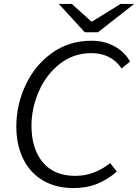

<svg xmlns="http://www.w3.org/2000/svg" viewBox="-20 -943 702 976"><path d="M63 -300Q63 -410 110 -510.5Q157 -611 244 -673.5Q331 -736 445 -736Q511 -736 563 -707Q615 -678 641 -630L598 -595Q573 -633 534 -653Q495 -673 445 -673Q353 -673 283.5 -618Q214 -563 177 -477.5Q140 -392 140 -304Q140 -187 197.5 -118Q255 -49 362 -49Q459 -49 540 -114L574 -71Q527 -30 474 -8.5Q421 13 354 13Q265 13 199.5 -25Q134 -63 98.5 -134Q63 -205 63 -300ZM279 -923H345L444 -834H449L593 -923H662L478 -779H411Z"/></svg>

Font: Nebula Sans Book
Style: Regular
Weight: 400
Italic angle: -9°
Designer: Paul D. Hunt for Adobe (as Source Sans)
Foundry: Nebula Entertainment & Broadcasting LLC
Version: Version 1.010